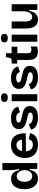

<svg xmlns="http://www.w3.org/2000/svg" viewBox="1546 -2330 798 3929"><g transform="rotate(-90 1944.5 -365.0)"><path d="M257 14Q191 14 141.5 -20Q92 -54 65 -116Q38 -178 38 -263Q38 -343 62 -405Q86 -467 133 -502Q180 -537 250 -537Q301 -537 336 -518Q371 -499 393.5 -462.5Q416 -426 429 -375H452Q445 -407 439.5 -437.5Q434 -468 431 -496Q428 -524 428 -545V-715H572V-258V0H452V-152H432Q421 -96 398 -59Q375 -22 339.5 -4Q304 14 257 14ZM305 -104Q338 -104 361 -118Q384 -132 399 -154.5Q414 -177 421 -203.5Q428 -230 428 -253V-272Q428 -291 422.5 -311.5Q417 -332 407 -352Q397 -372 382 -387.5Q367 -403 347 -412Q327 -421 303 -421Q267 -421 242 -401Q217 -381 203 -345.5Q189 -310 189 -263Q189 -215 203.5 -179Q218 -143 244 -123.5Q270 -104 305 -104Z M949 14Q884 14 833.5 -4Q783 -22 748 -56Q713 -90 694.5 -140Q676 -190 676 -253Q676 -315 693.5 -367.5Q711 -420 745 -458.5Q779 -497 828 -518Q877 -539 939 -539Q999 -539 1046 -519.5Q1093 -500 1124.5 -461Q1156 -422 1170.5 -365.5Q1185 -309 1181 -236L769 -232V-311L1098 -314L1047 -274Q1054 -327 1040 -361Q1026 -395 999.5 -411Q973 -427 941 -427Q903 -427 874 -407Q845 -387 829 -348.5Q813 -310 813 -256Q813 -171 850.5 -131Q888 -91 949 -91Q977 -91 996.5 -98.5Q1016 -106 1028.5 -118Q1041 -130 1048.5 -145Q1056 -160 1061 -175L1186 -148Q1177 -111 1159.5 -81.5Q1142 -52 1113 -30.5Q1084 -9 1043.5 2.5Q1003 14 949 14Z M1502 14Q1449 14 1406 4Q1363 -6 1332 -25Q1301 -44 1282 -70.5Q1263 -97 1257 -130L1367 -175Q1371 -153 1389 -134Q1407 -115 1437.5 -103.5Q1468 -92 1511 -92Q1557 -92 1582 -105.5Q1607 -119 1607 -144Q1607 -163 1593 -174Q1579 -185 1552 -193Q1525 -201 1487 -208Q1450 -217 1411.5 -227Q1373 -237 1340.5 -255Q1308 -273 1287.5 -302.5Q1267 -332 1267 -378Q1267 -426 1293 -462Q1319 -498 1369 -518.5Q1419 -539 1491 -539Q1556 -539 1605 -521.5Q1654 -504 1685.5 -471.5Q1717 -439 1728 -394L1611 -355Q1607 -379 1591.5 -397Q1576 -415 1550.5 -424Q1525 -433 1491 -433Q1448 -433 1424.5 -419Q1401 -405 1401 -382Q1401 -363 1416.5 -351Q1432 -339 1460 -331.5Q1488 -324 1526 -316Q1566 -308 1604 -297.5Q1642 -287 1672.5 -270Q1703 -253 1721 -225Q1739 -197 1739 -153Q1739 -101 1711 -63.5Q1683 -26 1630 -6Q1577 14 1502 14Z M1838 0V-525H1982V0ZM1911 -604Q1869 -604 1846.5 -621.5Q1824 -639 1824 -673Q1824 -708 1846.5 -726Q1869 -744 1911 -744Q1954 -744 1976.5 -726Q1999 -708 1999 -673Q1999 -640 1976.5 -622Q1954 -604 1911 -604Z M2325 14Q2272 14 2229 4Q2186 -6 2155 -25Q2124 -44 2105 -70.5Q2086 -97 2080 -130L2190 -175Q2194 -153 2212 -134Q2230 -115 2260.5 -103.5Q2291 -92 2334 -92Q2380 -92 2405 -105.5Q2430 -119 2430 -144Q2430 -163 2416 -174Q2402 -185 2375 -193Q2348 -201 2310 -208Q2273 -217 2234.5 -227Q2196 -237 2163.5 -255Q2131 -273 2110.5 -302.5Q2090 -332 2090 -378Q2090 -426 2116 -462Q2142 -498 2192 -518.5Q2242 -539 2314 -539Q2379 -539 2428 -521.5Q2477 -504 2508.5 -471.5Q2540 -439 2551 -394L2434 -355Q2430 -379 2414.5 -397Q2399 -415 2373.5 -424Q2348 -433 2314 -433Q2271 -433 2247.5 -419Q2224 -405 2224 -382Q2224 -363 2239.5 -351Q2255 -339 2283 -331.5Q2311 -324 2349 -316Q2389 -308 2427 -297.5Q2465 -287 2495.5 -270Q2526 -253 2544 -225Q2562 -197 2562 -153Q2562 -101 2534 -63.5Q2506 -26 2453 -6Q2400 14 2325 14Z M2854 12Q2766 12 2724.5 -34.5Q2683 -81 2683 -183V-412H2607L2609 -525H2662Q2693 -525 2708 -534Q2723 -543 2726 -567L2739 -642H2821V-525H2954V-408H2821V-189Q2821 -153 2838 -137Q2855 -121 2890 -121Q2909 -121 2926.5 -125Q2944 -129 2957 -138V-4Q2926 6 2900 9Q2874 12 2854 12Z M3056 0V-525H3200V0ZM3129 -604Q3087 -604 3064.5 -621.5Q3042 -639 3042 -673Q3042 -708 3064.5 -726Q3087 -744 3129 -744Q3172 -744 3194.5 -726Q3217 -708 3217 -673Q3217 -640 3194.5 -622Q3172 -604 3129 -604Z M3511 14Q3419 14 3372.5 -48.5Q3326 -111 3326 -239V-525H3470V-257Q3470 -180 3493 -142.5Q3516 -105 3563 -105Q3591 -105 3612 -119Q3633 -133 3648 -158Q3663 -183 3670.5 -217Q3678 -251 3679 -290V-525H3823V-214V0H3707L3706 -164H3688Q3673 -102 3650.5 -62.5Q3628 -23 3593.5 -4.5Q3559 14 3511 14Z"/></g></svg>

Font: Bricolage Grotesque
Style: Bold
Weight: 700
Designer: Mathieu Triay
Foundry: Atelier Triay
Version: Version 1.001;gftools[0.9.33.dev8+g029e19f]